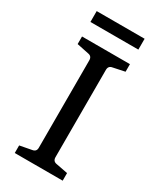

<svg xmlns="http://www.w3.org/2000/svg" viewBox="-180 -752 673 812"><g transform="rotate(30 157.0 -346.5)"><path d="M274 -532 217 -520Q198 -517 198 -497V-71Q198 -51 217 -48L274 -37V0H40V-37L98 -48Q117 -51 117 -70V-497Q117 -517 98 -520L40 -532V-569H274ZM40 -693H274V-640H40Z"/></g></svg>

Font: Yrsa
Style: Regular
Weight: 400
Designer: Anna Giedrys (Yrsa+Rasa design), David Brezina (Yrsa art-direction, Rasa art-direction, design)
Foundry: Rosetta Type Foundry
Version: Version 2.004